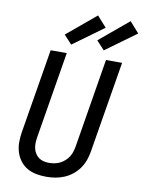

<svg xmlns="http://www.w3.org/2000/svg" viewBox="-105 -1059 853 1138"><g transform="rotate(10 322.0 -489.5)"><path d="M255 8Q224 8 194 2.5Q164 -3 139 -17.5Q114 -32 96.5 -55Q79 -78 70 -106.5Q61 -135 61 -165.5Q61 -196 66 -227L150 -735H247L161 -214Q158 -196 157.5 -179Q157 -162 160.5 -146Q164 -130 172.5 -116.5Q181 -103 193.5 -93.5Q206 -84 222 -80Q238 -76 255 -76Q271 -76 288 -79Q305 -82 320.5 -89.5Q336 -97 349.5 -109Q363 -121 372.5 -135.5Q382 -150 387 -166.5Q392 -183 395 -199L483 -735H580L489 -185Q485 -159 475.5 -132.5Q466 -106 450 -83Q434 -60 411 -41.5Q388 -23 362 -12Q336 -1 309 3.5Q282 8 255 8ZM460 -789 412 -841 587 -987 644 -923ZM264 -789 216 -841 391 -987 448 -923Z"/></g></svg>

Font: Iosevka Md Ex Obl
Style: Regular
Weight: 500
Width: 7
Italic angle: -9°
Monospace: yes
Designer: Belleve Invis
Foundry: Belleve Invis
Version: Version 32.5.0; ttfautohint (v1.8.4)